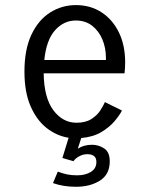

<svg xmlns="http://www.w3.org/2000/svg" viewBox="-20 -532 590 754"><path d="M278.5 201.5Q228.5 201.5 188 187L207 142Q225.5 149 243.2 152.8Q261 156.5 283 156.5Q315.5 156.5 337 143Q358.5 129.5 358.5 104.5Q358.5 87.5 348.8 80.5Q339 73.5 323 73.5Q306 73.5 291 81.8Q276 90 268.5 101L225 88.5L249.5 9Q202.5 1.5 163.2 -29.2Q124 -60 100 -115Q76 -170 76 -251Q76 -338 103.5 -396Q131 -454 177 -483Q223 -512 278 -512Q335 -512 378.5 -483.8Q422 -455.5 446.8 -405Q471.5 -354.5 471.5 -287.5Q471.5 -275 470.8 -263.5Q470 -252 469 -244H151.5Q153 -147.5 189.8 -98.8Q226.5 -50 280.5 -50Q316.5 -50 339.2 -64.8Q362 -79.5 374.2 -98.8Q386.5 -118 392 -131L459 -98Q450 -80 430 -56.2Q410 -32.5 377.8 -13.2Q345.5 6 299 10L285.5 52Q309 36.5 341.5 36.5Q367 36.5 389 50.8Q411 65 411 101.5Q411 153 372.5 177.2Q334 201.5 278.5 201.5ZM277.5 -451.5Q230.5 -451.5 196.2 -413.2Q162 -375 154 -296.5H396V-305Q396 -343.5 382.2 -376.8Q368.5 -410 342 -430.8Q315.5 -451.5 277.5 -451.5Z"/></svg>

Font: Trispace SemiCondensed Light
Style: Regular
Weight: 300
Width: 4
Designer: Tyler Finck
Foundry: Etcetera Type Company
Version: Version 1.210; ttfautohint (v1.8.3)